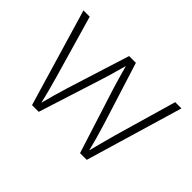

<svg xmlns="http://www.w3.org/2000/svg" viewBox="-102 -775 1008 1008"><g transform="rotate(45 401.5 -271.0)"><path d="M198.2 0 37.6 -542.5H84L184.1 -195.8Q195.3 -157.2 206.1 -115.7Q216.8 -74.2 228 -27.3H219.7Q231.4 -73.2 243.2 -114.7Q254.9 -156.2 267.1 -195.8L376.5 -542.5H426.8L536.1 -195.8Q548.3 -156.7 559.8 -115.5Q571.3 -74.2 583 -27.3H574.2Q585.9 -73.7 596.9 -115Q607.9 -156.2 618.7 -195.8L718.8 -542.5H765.1L604.5 0H554.7L439 -363.3Q431.6 -388.2 424.1 -413.3Q416.5 -438.5 409.7 -464.1Q402.8 -489.7 395 -516.6H407.7Q400.4 -490.2 393.3 -464.4Q386.2 -438.5 378.9 -413.3Q371.6 -388.2 363.8 -363.3L248 0Z"/></g></svg>

Font: Inter 16pt ExtraLight
Style: Regular
Weight: 250
Version: Version 4.001;git-66647c0bb